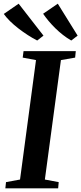

<svg xmlns="http://www.w3.org/2000/svg" viewBox="-38 -1020 440 1040"><path d="M-9 0 -5.5 -33.5 70.5 -47.5 157 -694.5 85 -708 89.5 -743H372.5L369 -708L292 -694.5L205 -47.5L280 -33.5L277 0ZM382.5 -827 348 -800.5Q324.5 -814 302.8 -831Q281 -848 261.5 -867.2Q242 -886.5 225.2 -906.5Q208.5 -926.5 195.5 -945.5L275 -1000ZM197.5 -827 163.5 -800.5Q139 -813 113 -829.8Q87 -846.5 62 -865.8Q37 -885 16.5 -905.2Q-4 -925.5 -17.5 -944.5L63 -1000Z"/></svg>

Font: Merriweather 72pt SemiBold
Style: Italic
Weight: 600
Italic angle: -7.8°
Version: Version 2.101